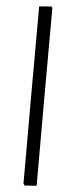

<svg xmlns="http://www.w3.org/2000/svg" viewBox="-67 -833 446 1127"><g transform="rotate(5 155.5 -269.5)"><path d="M188 -800 195 -793 194 -289V256L124 261L116 251V-282L117 -794Z"/></g></svg>

Font: Alegreya Sans SC Medium
Style: Regular
Weight: 500
Designer: Juan Pablo del Peral
Foundry: Huerta Tipografica
Version: Version 2.001;PS 002.001;hotconv 1.0.88;makeotf.lib2.5.64775